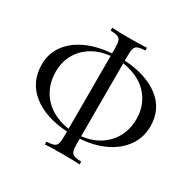

<svg xmlns="http://www.w3.org/2000/svg" viewBox="-184 -964 1218 1220"><g transform="rotate(30 424.5 -354.0)"><path d="M472 -68V-32Q472 6 478 23Q484 40 500.5 46Q517 52 553 54V74Q507 71 426 71Q340 71 298 74V54Q334 52 350.5 46Q367 40 373 23Q379 6 379 -32V-67Q216 -77 121.5 -153Q27 -229 27 -358Q27 -436 71 -497.5Q115 -559 195 -596Q275 -633 379 -640V-676Q379 -714 373 -731Q367 -748 350.5 -754Q334 -760 298 -762V-782Q340 -779 426 -779Q506 -779 553 -782V-762Q517 -760 500.5 -754Q484 -748 478 -731Q472 -714 472 -676V-641Q634 -631 728 -558Q822 -485 822 -360Q822 -279 778 -215.5Q734 -152 655 -113.5Q576 -75 472 -68ZM379 -87V-622Q303 -614 246 -579Q189 -544 158 -488Q127 -432 127 -362Q127 -287 159 -228Q191 -169 248.5 -133Q306 -97 379 -87ZM472 -621V-86Q548 -95 604.5 -131.5Q661 -168 691.5 -226Q722 -284 722 -356Q722 -428 690 -485Q658 -542 601.5 -576.5Q545 -611 472 -621Z"/></g></svg>

Font: Playfair Display SC
Style: Regular
Weight: 400
Designer: Claus Eggers Sørensen
Foundry: Claus Eggers Sørensen
Version: Version 1.200; ttfautohint (v1.6)